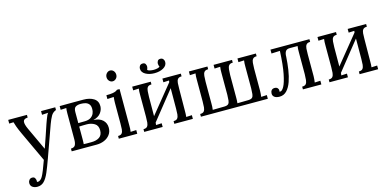

<svg xmlns="http://www.w3.org/2000/svg" viewBox="-86 -1254 4177 2051"><g transform="rotate(-15 2003.0 -228.5)"><path d="M121 271Q90 271 68 256Q46 241 46 210Q46 192 58 177Q70 162 89 162Q113 161 121.5 177Q130 193 130 205Q130 208 130 211.5Q130 215 129 219Q132 221 140 221Q152 221 166 211Q180 201 191 182Q204 160 221.5 116Q239 72 261 11L105 -323Q79 -379 67.5 -412Q56 -445 52 -461L4 -459V-500H211V-470H207Q165 -467 161 -438.5Q157 -410 184 -352L301 -101Q324 -165 345 -227.5Q366 -290 387 -352Q395 -374 403.5 -397.5Q412 -421 420.5 -439.5Q429 -458 436 -463L367 -459V-500H524V-470Q487 -456 468.5 -423.5Q450 -391 431 -340L306 9Q276 93 251 151.5Q226 210 196 240.5Q166 271 121 271Z M572 0V-30Q609 -31 620.5 -53.5Q632 -76 632 -115V-404Q632 -441 636 -462Q620 -461 604.5 -460.5Q589 -460 573 -459V-500Q600 -500 642 -500.5Q684 -501 734.5 -501Q785 -501 835 -501Q905 -501 949.5 -472.5Q994 -444 993 -386Q992 -346 965.5 -311.5Q939 -277 882 -263Q950 -260 985 -226.5Q1020 -193 1020 -142Q1020 -97 996 -65Q972 -33 933 -16.5Q894 0 849 0ZM718 -273 793 -274Q834 -275 858 -291.5Q882 -308 892 -332.5Q902 -357 901 -381Q901 -416 886 -434Q871 -452 847.5 -458.5Q824 -465 797 -465Q761 -465 739.5 -452Q718 -439 718 -396ZM716 -41Q727 -40 745.5 -40Q764 -40 780.5 -40Q797 -40 801 -40Q857 -40 890.5 -63.5Q924 -87 924 -139Q924 -192 887 -214.5Q850 -237 801 -237Q780 -237 757.5 -236.5Q735 -236 718 -235V-97Q718 -78 717.5 -64Q717 -50 716 -41Z M1093 -30Q1124 -30 1136 -45.5Q1148 -61 1150 -88.5Q1152 -116 1152 -152V-380Q1152 -396 1153 -410.5Q1154 -425 1156 -445Q1138 -444 1120.5 -443Q1103 -442 1085 -441V-483Q1129 -483 1153 -487Q1177 -491 1189.5 -497Q1202 -503 1209 -510H1238V-106Q1238 -86 1237.5 -70.5Q1237 -55 1234 -38Q1250 -39 1265.5 -39.5Q1281 -40 1297 -41V0H1093ZM1189 -609Q1168 -609 1152 -626Q1136 -643 1136 -668Q1136 -693 1152.5 -710.5Q1169 -728 1190 -728Q1213 -728 1228.5 -710.5Q1244 -693 1244 -668Q1244 -643 1227.5 -626Q1211 -609 1189 -609Z M1580 -470Q1549 -470 1537 -454.5Q1525 -439 1523 -411.5Q1521 -384 1520 -348L1519 -135L1770 -444Q1770 -453 1772 -462L1709 -459V-500H1913V-470Q1883 -470 1870.5 -454.5Q1858 -439 1856 -411.5Q1854 -384 1854 -348L1852 -106Q1852 -86 1851.5 -70.5Q1851 -55 1849 -38L1912 -41V0H1707V-30Q1738 -30 1750 -45.5Q1762 -61 1764.5 -88.5Q1767 -116 1767 -152L1768 -378L1518 -65Q1517 -51 1515 -38L1578 -41V0H1374V-30Q1405 -30 1417 -45.5Q1429 -61 1431.5 -88.5Q1434 -116 1434 -152V-394Q1434 -414 1434.5 -429.5Q1435 -445 1438 -462L1375 -459V-500H1580ZM1644 -577Q1586 -577 1545 -600.5Q1504 -624 1504 -664Q1504 -682 1514 -695.5Q1524 -709 1543 -710Q1569 -711 1577 -695.5Q1585 -680 1585 -669Q1585 -650 1576 -633Q1581 -623 1602.5 -618.5Q1624 -614 1644 -614Q1664 -614 1685 -618.5Q1706 -623 1712 -633Q1707 -641 1705 -651Q1703 -661 1703 -669Q1703 -680 1711.5 -695.5Q1720 -711 1745 -710Q1763 -709 1773.5 -695.5Q1784 -682 1784 -664Q1784 -624 1743 -600.5Q1702 -577 1644 -577Z M2001 0V-30Q2032 -30 2044 -45.5Q2056 -61 2058.5 -88.5Q2061 -116 2061 -152V-394Q2061 -414 2061.5 -429.5Q2062 -445 2065 -462L2002 -459V-500H2207V-470Q2176 -470 2163.5 -454.5Q2151 -439 2149 -411.5Q2147 -384 2146 -348V-106Q2146 -86 2145.5 -70.5Q2145 -55 2142 -38L2273 -40Q2304 -41 2316 -53.5Q2328 -66 2330.5 -91Q2333 -116 2334 -152V-394Q2334 -414 2334.5 -429.5Q2335 -445 2338 -462L2275 -459V-500H2479V-470Q2449 -470 2436.5 -454.5Q2424 -439 2421.5 -411.5Q2419 -384 2418 -348V-106Q2418 -86 2417.5 -70.5Q2417 -55 2415 -38L2537 -40Q2568 -41 2580 -53.5Q2592 -66 2594.5 -91Q2597 -116 2598 -152V-394Q2598 -414 2598.5 -429.5Q2599 -445 2602 -462L2539 -459V-500H2743V-470Q2713 -470 2700.5 -454.5Q2688 -439 2686 -411.5Q2684 -384 2683 -348V-106Q2682 -86 2681.5 -70.5Q2681 -55 2678 -38L2741 -41V0Z M2869 11Q2833 11 2813.5 -3.5Q2794 -18 2794 -42Q2794 -64 2805 -78Q2816 -92 2838 -93Q2862 -93 2872.5 -81Q2883 -69 2883 -57Q2883 -50 2881 -42Q2887 -40 2890 -40Q2910 -40 2932 -80Q2954 -120 2972.5 -212.5Q2991 -305 2998 -461L2904 -457V-500H3335V-470Q3305 -470 3292.5 -454.5Q3280 -439 3278 -411.5Q3276 -384 3276 -348V-106Q3275 -86 3274 -70.5Q3273 -55 3270 -38L3333 -41V0H3129V-30Q3160 -30 3172 -45.5Q3184 -61 3186.5 -88.5Q3189 -116 3190 -152V-394Q3190 -414 3190.5 -429.5Q3191 -445 3194 -462H3106Q3072 -462 3059.5 -440.5Q3047 -419 3047 -383Q3043 -312 3032.5 -242Q3022 -172 3002 -115Q2982 -58 2949.5 -23.5Q2917 11 2869 11Z M3629 -470Q3598 -470 3586 -454.5Q3574 -439 3572 -411.5Q3570 -384 3569 -348L3568 -135L3819 -444Q3819 -453 3821 -462L3758 -459V-500H3962V-470Q3932 -470 3919.5 -454.5Q3907 -439 3905 -411.5Q3903 -384 3903 -348L3901 -106Q3901 -86 3900.5 -70.5Q3900 -55 3898 -38L3961 -41V0H3756V-30Q3787 -30 3799 -45.5Q3811 -61 3813.5 -88.5Q3816 -116 3816 -152L3817 -378L3567 -65Q3566 -51 3564 -38L3627 -41V0H3423V-30Q3454 -30 3466 -45.5Q3478 -61 3480.5 -88.5Q3483 -116 3483 -152V-394Q3483 -414 3483.5 -429.5Q3484 -445 3487 -462L3424 -459V-500H3629Z"/></g></svg>

Font: Lora
Style: Regular
Weight: 400
Designer: Olga Karpushina, Alexei Vanyashin (Cyrillic)
Foundry: Cyreal
Version: Version 3.005; ttfautohint (v1.8.4.7-5d5b)